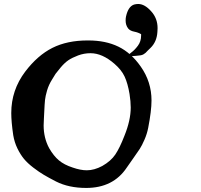

<svg xmlns="http://www.w3.org/2000/svg" viewBox="-20 -927 1003 956"><path d="M682.6 -756.8Q668 -765.6 647.9 -769.5Q627.9 -773.4 618.2 -785.2Q605.5 -801.8 605.5 -824.2Q605.5 -836.9 607.4 -844.7Q618.2 -894.5 647.5 -904.3Q658.2 -907.2 668 -907.2Q700.2 -907.2 732.4 -871.1Q764.6 -835.9 764.6 -787.1Q764.6 -784.2 764.2 -777.3Q763.7 -770.5 763.7 -767.6Q760.7 -718.8 729.5 -688.5Q723.6 -683.6 715.8 -675.3Q708 -667 705.1 -664.1Q702.1 -661.1 694.8 -656.7Q687.5 -652.3 678.7 -651.4Q669.9 -650.4 656.2 -648.9Q642.6 -647.5 621.1 -646.5Q619.1 -648.4 619.1 -650.4Q619.1 -655.3 634.8 -666.5Q650.4 -677.7 666.5 -699.2Q682.6 -720.7 682.6 -750ZM200.2 -367.2Q200.2 -361.3 198.7 -337.9Q197.3 -314.5 197.3 -302.7Q197.3 -240.2 224.6 -189.5Q247.1 -150.4 273.4 -128.4Q299.8 -106.4 341.8 -92.8Q380.9 -79.1 412.1 -79.1Q449.2 -79.1 489.3 -100.6Q532.2 -125 554.2 -157.7Q576.2 -190.4 599.6 -251Q630.9 -328.1 630.9 -391.6Q630.9 -421.9 625 -459Q616.2 -511.7 600.6 -545.4Q585 -579.1 549.8 -609.4Q489.3 -662.1 430.7 -662.1Q398.4 -662.1 368.7 -650.9Q338.9 -639.6 320.3 -627Q301.8 -614.3 282.7 -591.8Q263.7 -569.3 256.8 -559.6Q250 -549.8 239.3 -531.2Q222.7 -504.9 214.4 -476.6Q206.1 -448.2 204.1 -429.2Q202.1 -410.2 200.2 -367.2ZM680.7 -595.7Q734.4 -519.5 734.4 -426.8Q734.4 -375 717.8 -290Q711.9 -259.8 699.2 -231Q686.5 -202.1 675.8 -185.5Q665 -168.9 643.1 -138.2Q621.1 -107.4 611.3 -92.8Q543.9 8.8 409.2 8.8Q322.3 8.8 258.8 -23.4Q222.7 -42 198.7 -56.2Q174.8 -70.3 146 -92.3Q117.2 -114.3 99.1 -136.2Q81.1 -158.2 66.4 -188.5Q51.8 -218.8 45.9 -253.9Q36.1 -320.3 36.1 -364.3Q36.1 -478.5 105.5 -570.3Q167 -651.4 240.7 -688.5Q314.5 -725.6 416 -725.6H419.9Q505.9 -725.6 569.3 -694.8Q632.8 -664.1 680.7 -595.7Z"/></svg>

Font: LPEducational
Style: Medium
Weight: 500
Designer: Based on Essays1743, by John Stracke, which says:

Based on the typeface in a 1743 English translation of the essays of 
Version: Version 001.204